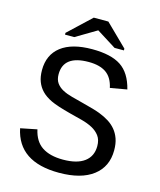

<svg xmlns="http://www.w3.org/2000/svg" viewBox="-123 -921 846 1018"><g transform="rotate(15 300.0 -412.0)"><path d="M550.8 -180.7Q550.8 -90.8 485.1 -40.5Q419.4 9.8 297.9 9.8Q74.7 9.8 38.6 -165L128.9 -183.1Q142.6 -120.1 185.5 -91.6Q228.5 -63 300.3 -63Q377.9 -63 418.2 -93.3Q458.5 -123.5 458.5 -179.2Q458.5 -213.4 442.6 -234.9Q426.8 -256.3 400.9 -270Q375 -283.7 342.5 -292.2Q310.1 -300.8 276.9 -309.1Q198.2 -329.6 164.8 -345.7Q131.3 -361.8 111.3 -382.6Q91.3 -403.3 81.1 -430.2Q70.8 -457 70.8 -493.2Q70.8 -577.6 130.1 -623.3Q189.5 -668.9 300.3 -668.9Q403.8 -668.9 458.5 -632.8Q513.2 -596.7 534.7 -510.7L442.9 -494.6Q431.2 -549.3 396 -574Q360.8 -598.6 299.8 -598.6Q161.6 -598.6 161.6 -494.6Q161.6 -465.3 174.6 -447Q187.5 -428.7 209.7 -416.7Q231.9 -404.8 261.5 -397Q291 -389.2 324.7 -380.4Q392.6 -363.3 422.4 -351.8Q452.1 -340.3 475.3 -325.7Q498.5 -311 515.1 -291Q531.7 -271 541.3 -244.1Q550.8 -217.3 550.8 -180.7ZM463.4 -715.8V-706.1H412.1L305.2 -773.4H304.2L190.9 -706.1H140.1V-715.8L264.2 -832.5H344.2Z"/></g></svg>

Font: Courier New
Style: Regular
Weight: 400
Designer: Steve Matteson
Foundry: Ascender Corporation
Version: Version 2.00.3